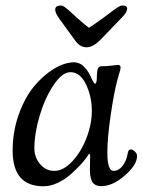

<svg xmlns="http://www.w3.org/2000/svg" viewBox="-20 -649 507 682"><path d="M346.7 -585.4Q355.5 -591.8 366.5 -600.1Q377.4 -608.4 383.3 -612.8Q389.2 -617.2 395.8 -621.6Q402.3 -626 407 -627.7Q411.6 -629.4 415.5 -629.4Q433.1 -629.4 431.6 -616.7Q430.2 -604.5 415 -588.9L339.8 -510.7Q311.5 -481 287.6 -481Q265.1 -481 249 -502.4L191.4 -581.5Q174.8 -604 176.3 -616.7Q177.7 -629.4 195.3 -629.4Q199.2 -629.4 203.4 -627.7Q207.5 -626 213.4 -621.3Q219.2 -616.7 223.9 -612.8Q228.5 -608.9 237.8 -600.1Q247.1 -591.3 253.9 -585.4Q284.7 -558.1 295.9 -550.3Q307.1 -557.1 346.7 -585.4ZM466.8 -94.2Q466.8 -63.5 423.3 -25.6Q379.9 12.2 340.3 12.2Q326.2 12.2 317.1 6.6Q308.1 1 304.7 -9.5Q301.3 -20 300.3 -27.6Q299.3 -35.2 299.3 -46.9Q299.3 -55.2 299.8 -72Q300.3 -88.9 300.3 -92.8Q300.3 -102.5 296.9 -102.5Q295.9 -102.5 294.9 -101.1Q293.9 -99.6 292.2 -96.7Q290.5 -93.8 289.1 -91.8Q278.8 -77.6 265.1 -62.7Q251.5 -47.9 230.5 -29.3Q209.5 -10.7 184.1 1Q158.7 12.7 134.3 12.7Q24.9 12.7 24.9 -113.8Q24.9 -181.2 46.4 -241.7Q67.9 -302.2 100.6 -341.8Q133.3 -381.3 171.4 -404.5Q209.5 -427.7 244.1 -427.7Q251 -427.7 257.6 -425.3Q264.2 -422.9 269 -419.9Q273.9 -417 279.3 -411.1Q284.7 -405.3 287.8 -401.4Q291 -397.5 295.4 -389.9Q299.8 -382.3 301 -379.6Q302.2 -377 305.7 -369.1L309.6 -361.8Q313 -355.5 314.5 -353.8Q315.9 -352.1 318.4 -352.1Q324.2 -352.1 324.2 -382.3Q324.7 -398.9 328.1 -406.2Q331.5 -413.6 340.3 -413.6Q358.4 -413.6 377.4 -416Q396.5 -418.5 397.9 -418.5Q408.2 -418.5 408.2 -410.2Q408.2 -405.3 407 -399.9Q405.8 -394.5 402.3 -383.8Q398.9 -373 396.5 -363.3Q384.3 -317.4 372.8 -237.5Q361.3 -157.7 361.3 -107.9Q361.3 -42 383.3 -42Q401.4 -42 415.3 -59.6Q429.2 -77.1 434.1 -106Q436 -118.2 444.8 -118.2Q451.7 -118.2 460.4 -109.4Q466.8 -103 466.8 -94.2ZM230 -392.6Q201.2 -392.6 170.7 -347.4Q140.1 -302.2 121.1 -238.8Q102.1 -175.3 102.1 -121.6Q102.1 -90.3 122.3 -66.2Q142.6 -42 172.9 -42Q204.6 -42 236.1 -75.2Q267.6 -108.4 286.9 -158.2Q306.2 -208 306.2 -254.9Q306.2 -306.2 285.4 -349.4Q264.6 -392.6 230 -392.6Z"/></svg>

Font: Cooper*
Style: Italic
Weight: 400
Italic angle: -7°
Designer: Owen Earl
Foundry: indestructible type*
Version: Version 0.001